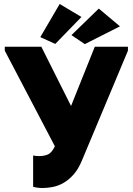

<svg xmlns="http://www.w3.org/2000/svg" viewBox="-20 -934 665 962"><path d="M194 8Q168 8 146 2V-155Q151 -154 157.5 -153Q164 -152 175 -152Q204 -152 222 -161Q240 -170 255 -201L4 -680V-700H187L336 -403L455 -700H621V-680L391 -131Q373 -87 349 -60Q325 -33 299 -18Q273 -3 246 2.5Q219 8 194 8ZM581 -802 405 -713 338 -758 475 -891ZM388 -849 257 -714 182 -748 279 -914Z"/></svg>

Font: Tilda Sans Black
Style: Regular
Weight: 900
Designer: ParaType Ltd
Foundry: ParaType Ltd
Version: Version 1.009